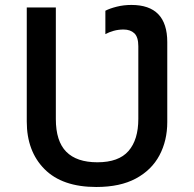

<svg xmlns="http://www.w3.org/2000/svg" viewBox="-20 -744 783 774"><path d="M368.2 9.8Q231 9.8 159.4 -62.3Q87.9 -134.3 87.9 -253.9V-713.9H205.1V-264.2Q205.1 -174.8 247.1 -132.3Q289.1 -89.8 372.6 -89.8Q458.5 -89.8 498 -135.3Q537.6 -180.7 537.6 -264.6V-557.6Q537.6 -594.7 521.5 -609.9Q505.4 -625 478 -625Q457.5 -625 438.7 -619.9Q419.9 -614.7 404.8 -606.4V-700.7Q422.4 -710 450.4 -717Q478.5 -724.1 509.8 -724.1Q654.3 -724.1 654.3 -574.2V-252Q654.3 -177.2 622.8 -117.9Q591.3 -58.6 527.8 -24.4Q464.4 9.8 368.2 9.8Z"/></svg>

Font: Open Sans SemiBold
Style: Regular
Weight: 600
Designer: Monotype Design Team
Foundry: Monotype Imaging Inc.
Version: Version 3.003; ttfautohint (v1.8.4)